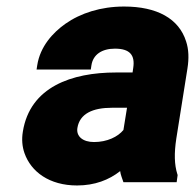

<svg xmlns="http://www.w3.org/2000/svg" viewBox="-20 -558 597 588"><path d="M50 -155C46 -131 48 -109 55 -89C75 -32 131 10 216 10C270 10 314 -7 348 -34C349 -23 355 -10 358 0H521L524 -22L523 -25C514 -54 513 -88 520 -134L554 -348C559 -379 558 -407 550 -431C528 -501 461 -538 360 -538C289 -538 227 -518 180 -485C142 -458 103 -416 94 -358L92 -345H258L260 -358C265 -391 292 -409 332 -409C378 -409 394 -389 388 -350L386 -336H335C200 -336 72 -292 50 -155ZM217 -166C224 -210 264 -228 323 -228H369L358 -160C341 -139 308 -123 268 -123C234 -123 213 -140 217 -166Z"/></svg>

Font: Asimov Pro
Style: UltObl
Weight: 900
Designer: Google
Version: Version 2.000980; 2014